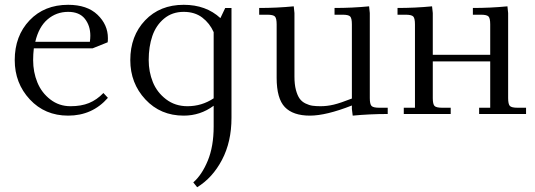

<svg xmlns="http://www.w3.org/2000/svg" viewBox="-20 -472 2217 795"><path d="M41 -223.1Q41 -323.2 102.3 -387.7Q163.6 -452.1 262.2 -452.1Q340.8 -452.1 383.8 -410.9Q426.8 -369.6 426.8 -314Q426.8 -302.7 425.8 -296.9L363.8 -272H120.1Q117.2 -247.6 117.2 -223.1Q117.2 -173.3 134.8 -130.6Q152.3 -87.9 188.5 -60.1Q224.6 -32.2 272 -32.2Q316.4 -32.2 348.6 -45.4Q380.9 -58.6 408.2 -86.9L426.8 -66.9Q362.3 6.8 262.2 6.8Q166 6.8 103.5 -60.3Q41 -127.4 41 -223.1ZM126 -298.8H352.1Q354 -312.5 354 -324.2Q354 -365.7 331.3 -394.3Q308.6 -422.9 262.2 -422.9Q213.4 -422.9 177 -391.8Q140.6 -360.8 126 -298.8Z M519.5 -223.1Q519.5 -323.2 580.8 -387.7Q642.1 -452.1 740.7 -452.1Q833 -452.1 892.6 -397L912.6 -439H938.5V16.1Q938.5 115.2 899.2 189.9Q859.9 264.6 796.4 303.2L780.3 283.2Q815.9 252.4 840.3 193.4Q864.7 134.3 864.7 51.8V-34.2Q809.6 6.8 740.7 6.8Q644.5 6.8 582 -60.3Q519.5 -127.4 519.5 -223.1ZM595.7 -223.1Q595.7 -174.8 612.8 -132.3Q629.9 -89.8 667.5 -61Q705.1 -32.2 756.3 -32.2Q815.4 -32.2 864.7 -64.9V-338.9Q848.6 -375.5 817.6 -399.2Q786.6 -422.9 740.7 -422.9Q692.9 -422.9 659.4 -395Q626 -367.2 610.8 -323Q595.7 -278.8 595.7 -223.1Z M1053.2 -411.1V-439Q1126 -439 1196.3 -445.8L1199.2 -418V-154.8Q1199.2 -122.6 1205.3 -99.6Q1211.4 -76.7 1220.7 -63.7Q1230 -50.8 1245.1 -43.5Q1260.3 -36.1 1274.2 -34.2Q1288.1 -32.2 1307.1 -32.2Q1334.5 -32.2 1362.1 -38.8Q1389.6 -45.4 1437 -64V-371.1Q1437 -396.5 1429.9 -403.8Q1422.9 -411.1 1398.4 -411.1H1365.2V-439Q1438.5 -439 1508.3 -445.8L1511.2 -418V-65.9Q1511.2 -41 1518.3 -33.4Q1525.4 -25.9 1550.3 -25.9H1585.4V0Q1510.7 0 1440.4 6.8L1437 -21V-35.2Q1330.1 6.8 1263.2 6.8Q1193.4 6.8 1159.4 -28.6Q1125.5 -64 1125.5 -149.9V-371.1Q1125.5 -396 1118.4 -403.6Q1111.3 -411.1 1086.4 -411.1Z M1626 -411.1V-439Q1698.7 -439 1769 -445.8L1772 -418V-245.1H2009.8V-371.1Q2009.8 -396.5 2002.7 -403.8Q1995.6 -411.1 1971.2 -411.1H1938V-439Q2011.2 -439 2081.1 -445.8L2084 -418V-65.9Q2084 -41 2091.1 -33.4Q2098.1 -25.9 2123 -25.9H2158.2V0H1963.9V-25.9H2009.8V-217.8H1772V-65.9Q1772 -41 1779.1 -33.4Q1786.1 -25.9 1811 -25.9H1846.2V0H1651.9V-25.9H1698.2V-371.1Q1698.2 -396 1691.2 -403.6Q1684.1 -411.1 1659.2 -411.1Z"/></svg>

Font: Dihjauti
Style: Regular
Weight: 400
Designer: T. Christopher White
Version: Version 3.0.0